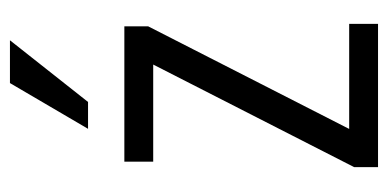

<svg xmlns="http://www.w3.org/2000/svg" viewBox="-217 -563 780 386"><g transform="rotate(-90 173.0 -370.0)"><path d="M30 0V-48L250 -479L267 -452H41V-510H313V-462L93 -31L76 -58H318V0ZM161 -583H107L199 -740H285Z"/></g></svg>

Font: Instrument Sans Condensed
Style: Regular
Weight: 400
Width: 3
Designer: Rodrigo Fuenzalida
Foundry: fragTYPE
Version: Version 1.000;gftools[0.9.28]